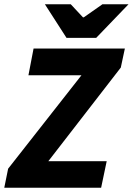

<svg xmlns="http://www.w3.org/2000/svg" viewBox="-25 -878 621 898"><path d="M-5 0 13 -89 356 -526H108L132 -651H559L540 -562L201 -124H474L448 0ZM286 -701 185 -858H306L363 -797H367L454 -858H576L425 -701Z"/></svg>

Font: Source Sans 3 ExtraBold
Style: Italic
Weight: 800
Italic angle: -11°
Version: Version 3.052;hotconv 1.1.0;makeotfexe 2.6.0